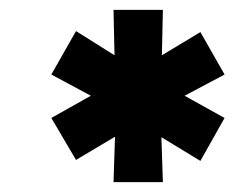

<svg xmlns="http://www.w3.org/2000/svg" viewBox="-20 -739 475 389"><path d="M386 -413 307 -461 310 -370H210L213 -462L134 -415L84 -500L164 -545L84 -588L134 -676L212 -627L210 -719H310L308 -627L386 -674L435 -588L354 -545L435 -500Z"/></svg>

Font: TypoPRO Montserrat
Style: Italic
Weight: 800
Italic angle: -11.3°
Designer: Julieta Ulanovsky
Foundry: Julieta Ulanovsky
Version: Version 6.001